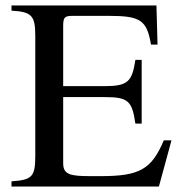

<svg xmlns="http://www.w3.org/2000/svg" viewBox="-20 -682 669 702"><path d="M607 -169H579C534 -63 491 -38 348 -38H312C238 -38 211 -43 211 -85V-327H362C448 -327 463 -314 475 -230H498V-463H475C463 -384 448 -367 362 -367H211V-588C211 -620 218 -624 246 -624H377C493 -624 517 -609 532 -519H556L552 -662H22V-643C97 -639 109 -624 109 -550V-114C109 -37 99 -24 22 -19V0H561Z"/></svg>

Font: STIX Math
Style: Regular
Weight: 400
Designer: MicroPress Inc., with final additions and corrections provided by Coen Hoffman, Elsevier (retired)
Version: Version 1.1.0